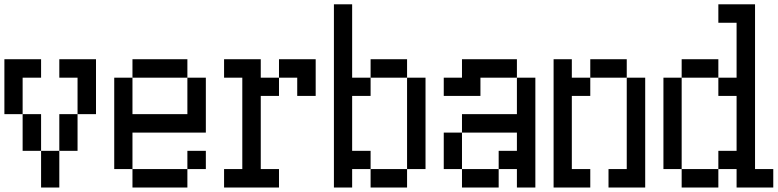

<svg xmlns="http://www.w3.org/2000/svg" viewBox="-20 -796 3540 874"><path d="M250 -442.4V-526.4H417V-276.4H333V-442.4ZM0 -276.4V-526.4H167V-442.4H83V-276.4H167V-109.4H250V-276.4H333V-109.4H250V57.6H167V-109.4H83V-276.4Z M583 -276.4H833V-442.4H583ZM500 -26.4V-442.4H583V-526.4H833V-442.4H917V-192.4H583V-26.4ZM833 -26.4V57.6H583V-26.4ZM833 -26.4V-109.4H917V-26.4Z M1000 -26.4H1083V-442.4H1000V-526.4H1167V-442.4H1250V-359.4H1167V-26.4H1250V57.6H1000ZM1250 -442.4V-526.4H1417V-359.4H1333V-442.4Z M1500 57.6V-776.4H1583V-442.4H1667V-526.4H1833V-442.4H1917V-26.4H1833V-442.4H1667V-359.4H1583V-109.4H1667V-26.4H1833V57.6H1667V-26.4H1583V57.6Z M2000 -359.4V-442.4H2083V-526.4H2333V-442.4H2167V-359.4ZM2000 -26.4V-192.4H2083V-276.4H2333V-442.4H2417V57.6H2333V-26.4H2250V57.6H2083V-26.4H2250V-109.4H2333V-192.4H2083V-26.4Z M2750 -26.4H2833V-442.4H2917V57.6H2750ZM2500 57.6V-526.4H2583V-442.4H2667V-526.4H2833V-442.4H2667V-359.4H2583V-26.4H2667V57.6Z M3000 -26.4V-442.4H3083V-526.4H3250V-442.4H3333V-692.4H3250V-776.4H3417V-26.4H3500V57.6H3333V-26.4H3250V-109.4H3333V-359.4H3250V-442.4H3083V-26.4H3250V57.6H3083V-26.4Z"/></svg>

Font: KH Dot kagurazaka 12
Style: Regular
Weight: 400
Designer: Original version for X68000 by Keitarou Hiraki (http://hp.vector.co.jp/authors/VA000874/) / TrueType conversion by Homem
Version: Version 1.00.20150527